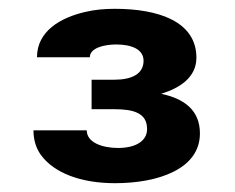

<svg xmlns="http://www.w3.org/2000/svg" viewBox="-20 -736 533 436"><path d="M314 -443C314 -415 287 -400 248 -400C213 -400 177 -412 177 -440H56C56 -418 62 -399 73 -384C103 -343 164 -320 241 -320C339 -320 434 -352 434 -433C434 -486 398 -512 346 -523C388 -536 426 -560 426 -605C426 -687 340 -716 241 -716C217 -716 195 -714 174 -709C117 -696 64 -665 64 -606H184C184 -627 216 -635 244 -635C277 -635 306 -625 306 -598C306 -568 279 -555 240 -555H188V-488H240C284 -488 314 -479 314 -443Z"/></svg>

Font: Asimov
Style: XWid
Weight: 500
Designer: Google
Version: Version 2.000980; 2014